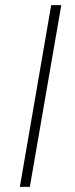

<svg xmlns="http://www.w3.org/2000/svg" viewBox="-20 -731 295 751"><path d="M219.7 -710.9 96.7 0H57.6L180.2 -710.9Z"/></svg>

Font: Roboto ExtraLight
Style: Italic
Weight: 250
Designer: Christian Robertson
Foundry: Google
Version: Version 3.009; 2024